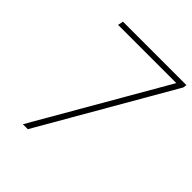

<svg xmlns="http://www.w3.org/2000/svg" viewBox="-200 -842 964 964"><g transform="rotate(45 282.0 -360.0)"><path d="M122.6 0 530.3 -706.5 536.6 -690.9H107.9L113.8 -719.7H564.5L561.5 -700.2L157.7 0Z"/></g></svg>

Font: Reddit Sans ExtraLight
Style: Italic
Weight: 250
Italic angle: -11.25°
Designer: Stephen Hutchings
Version: Version 1.013